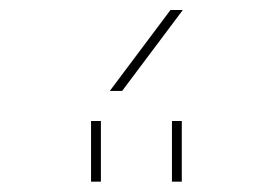

<svg xmlns="http://www.w3.org/2000/svg" viewBox="-20 -970 540 380"><path d="M320.3 -610.4V-730.5H339.8V-610.4ZM160.2 -610.4V-730.5H179.7V-610.4ZM197.3 -790 317.4 -950.2H341.8L221.7 -790Z"/></svg>

Font: Mgen+ 1mn thin
Style: Regular
Weight: 100
Designer: [Source Han Sans]
Ryoko NISHIZUKA  (kana & ideographs); Paul D. Hunt (Latin, Greek & Cyrillic); Wenlong ZHANG  (bopomofo
Version: Version 1.059.20150602